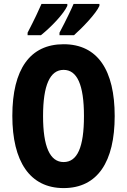

<svg xmlns="http://www.w3.org/2000/svg" viewBox="-20 -951 649 981"><path d="M488 -921V-931H356C345 -905 319 -850 284 -784V-771H358C402 -810 471 -882 488 -921ZM324 -921V-931H192C181 -905 156 -851 121 -784V-771H189C244 -815 305 -880 324 -921ZM566 -358C566 -591 480 -725 305 -725C134 -725 43 -598 43 -359C43 -127 132 10 305 10C479 10 566 -125 566 -358ZM200 -358C200 -515 235 -594 305 -594C374 -594 409 -518 409 -358C409 -198 375 -123 305 -123C235 -123 200 -202 200 -358Z"/></svg>

Font: Noto Sans Gujarati UI ExtraCondensed ExtraBold
Style: Regular
Weight: 800
Width: 2
Designer: Jelle Bosma - Monotype Design Team, Universal Thirst
Foundry: Monotype Imaging Inc.
Version: Version 2.106